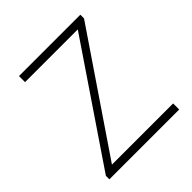

<svg xmlns="http://www.w3.org/2000/svg" viewBox="-150 -633 739 739"><g transform="rotate(-45 219.0 -263.5)"><path d="M29 0H409V-33H76L398 -507V-527H64V-494H351L29 -19Z"/></g></svg>

Font: Noto Sans CJK SC Thin
Style: Regular
Weight: 100
Designer: Ryoko NISHIZUKA 西塚涼子 (kana, bopomofo & ideographs); Paul D. Hunt (Latin, Greek & Cyrillic); Sandoll Communications 산돌커뮤니
Foundry: Adobe
Version: Version 2.004;hotconv 1.0.118;makeotfexe 2.5.65603